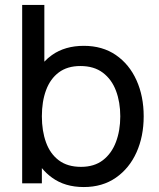

<svg xmlns="http://www.w3.org/2000/svg" viewBox="-20 -740 640 775"><path d="M318 15Q242 15 190 -23Q167 -39.5 149 -61.5V0H69.5V-720H159V-491Q173 -506 190 -518Q242.5 -555 318.5 -555Q393.5 -555 447.8 -517.8Q502 -480.5 531 -416Q560 -351.5 560 -270.5Q560 -189.5 531 -125Q502 -60.5 447.8 -22.8Q393.5 15 318 15ZM307 -66.5Q360.5 -66.5 395.5 -93.5Q430.5 -120.5 448 -166.8Q465.5 -213 465.5 -270.5Q465.5 -327.5 448.2 -373.5Q431 -419.5 395.2 -446.5Q359.5 -473.5 304.5 -473.5Q252 -473.5 217.5 -447.8Q183 -422 166 -376.2Q149 -330.5 149 -270.5Q149 -211.5 165.8 -165.2Q182.5 -119 217.5 -92.8Q252.5 -66.5 307 -66.5Z"/></svg>

Font: Cns Manrope Med
Style: Regular
Weight: 500
Designer: Mikhail Sharanda
Foundry: Mikhail Sharanda
Version: Version 4.504